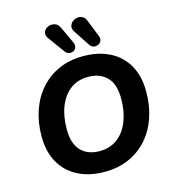

<svg xmlns="http://www.w3.org/2000/svg" viewBox="-136 -1067 1068 1189"><g transform="rotate(-15 398.0 -472.5)"><path d="M388 11Q291 11 218.5 -26Q146 -63 106 -133Q66 -203 66 -302Q66 -392 92.5 -468Q119 -544 168.5 -599.5Q218 -655 287 -685.5Q356 -716 442 -716Q540 -716 612.5 -679Q685 -642 724.5 -572Q764 -502 764 -404Q764 -313 738 -237Q712 -161 662.5 -105.5Q613 -50 544 -19.5Q475 11 388 11ZM391 -121Q458 -121 505.5 -157Q553 -193 578 -256.5Q603 -320 603 -401Q603 -494 559 -539Q515 -584 439 -584Q372 -584 325 -548.5Q278 -513 253 -450Q228 -387 228 -304Q228 -212 271.5 -166.5Q315 -121 391 -121ZM497 -775 430 -877Q417 -896 420.5 -912.5Q424 -929 437.5 -940.5Q451 -952 468 -955Q485 -958 501.5 -950Q518 -942 526 -921L570 -811Q577 -794 571 -780Q565 -766 551.5 -759.5Q538 -753 523 -756Q508 -759 497 -775ZM338 -776 264 -878Q250 -896 252 -912.5Q254 -929 266.5 -940Q279 -951 296 -954Q313 -957 330 -950Q347 -943 357 -921L408 -811Q415 -795 410.5 -781Q406 -767 393 -760.5Q380 -754 365 -757Q350 -760 338 -776Z"/></g></svg>

Font: Nunito ExtraLight ExtraBold
Style: Italic
Weight: 800
Italic angle: -9°
Version: Version 3.602